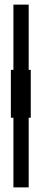

<svg xmlns="http://www.w3.org/2000/svg" viewBox="-20 -680 181 830"><path d="M38 130V-171H27V-378H38V-660H104V-378H113V-171H104V130Z"/></svg>

Font: Bricolage Grotesque 48pt Condensed Light
Style: Regular
Weight: 300
Width: 3
Designer: Mathieu Triay
Foundry: Atelier Triay
Version: Version 1.000; ttfautohint (v1.8.4.7-5d5b);gftools[0.9.32]